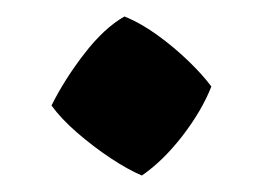

<svg xmlns="http://www.w3.org/2000/svg" viewBox="-20 -469 319 233"><path d="M152.2 -256Q135.5 -263 114.2 -277.1Q93 -291.2 73.5 -308.1Q54 -325 42.5 -341Q58.5 -373 82.4 -403.9Q106.2 -434.8 131 -449Q150.5 -441.2 170.9 -426.5Q191.2 -411.8 208.6 -395Q226 -378.2 236.5 -364Q225 -334.8 201.5 -304.2Q178 -273.8 152.2 -256Z"/></svg>

Font: Eczar
Style: Regular
Weight: 400
Designer: Vaibhav Singh
Foundry: Rosetta Type Foundry
Version: Version 2.000